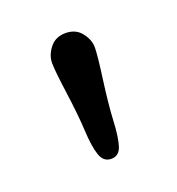

<svg xmlns="http://www.w3.org/2000/svg" viewBox="-60 -776 310 337"><g transform="rotate(-20 95.0 -607.5)"><path d="M95 -725Q114 -725 124.5 -711.5Q135 -698 135 -684Q135 -670 129 -626Q123 -582 121.5 -551.5Q120 -521 115 -505.5Q110 -490 95.5 -490Q81 -490 75.5 -506Q70 -522 68.5 -552Q67 -582 61 -625.5Q55 -669 55 -683.5Q55 -698 65.5 -711.5Q76 -725 95 -725Z"/></g></svg>

Font: Delius
Style: Regular
Weight: 400
Designer: Natalia Raices
Foundry: Natalia Raices
Version: Version 1.001